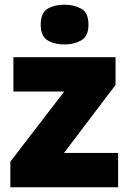

<svg xmlns="http://www.w3.org/2000/svg" viewBox="-20 -796 547 816"><path d="M482 0H24V-109L253 -407H37V-553H471V-435L252 -146H482ZM254 -776Q295 -776 325.5 -759Q356 -742 356 -691Q356 -642 325.5 -624.5Q295 -607 254 -607Q212 -607 182.5 -624.5Q153 -642 153 -691Q153 -742 182.5 -759Q212 -776 254 -776Z"/></svg>

Font: Noto Sans Syriac Western Black
Style: Regular
Weight: 900
Designer: Patrick Giasson and the Monotype Design Team
Foundry: Monotype Imaging Inc.
Version: Version 3.000; ttfautohint (v1.8.4.7-5d5b)